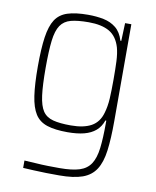

<svg xmlns="http://www.w3.org/2000/svg" viewBox="-82 -581 689 847"><g transform="rotate(10 263.0 -158.0)"><path d="M241 202Q212 202 182.5 201.5Q153 201 126.5 199.5Q100 198 79 197V164Q104 165 131 167Q158 169 185 169.5Q212 170 237 170Q293 170 326 159.5Q359 149 376 123Q393 97 398.5 52Q404 7 404 -61V-72H400Q390 -43 369.5 -25.5Q349 -8 318 0Q287 8 244 8Q188 8 152.5 -3.5Q117 -15 98.5 -44Q80 -73 72.5 -124.5Q65 -176 65 -255Q65 -335 72.5 -386.5Q80 -438 98.5 -466.5Q117 -495 152.5 -506.5Q188 -518 244 -518Q282 -518 314 -511.5Q346 -505 369.5 -486Q393 -467 404 -430H408L411 -510H439V-76Q439 3 432 56.5Q425 110 404.5 142Q384 174 345 188Q306 202 241 202ZM253 -24Q311 -24 345 -43Q379 -62 391 -105Q400 -135 402 -171Q404 -207 404 -255Q404 -304 402.5 -338Q401 -372 394 -398Q380 -446 345.5 -466Q311 -486 253 -486Q203 -486 173 -478Q143 -470 127 -446.5Q111 -423 105.5 -377Q100 -331 100 -255Q100 -178 106 -132Q112 -86 127.5 -63Q143 -40 173.5 -32Q204 -24 253 -24Z"/></g></svg>

Font: Saira Thin SemiCondensed
Style: Regular
Weight: 100
Width: 4
Version: Version 1.101